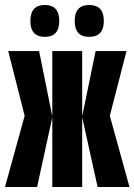

<svg xmlns="http://www.w3.org/2000/svg" viewBox="-20 -751 540 771"><path d="M397 -667Q397 -731 338 -731Q280 -731 280 -667Q280 -603 338 -603Q397 -603 397 -667ZM218 -667Q218 -731 160 -731Q102 -731 102 -667Q102 -603 160 -603Q218 -603 218 -667ZM129 0 190 -280V0H310V-280L372 0H500L421 -286L488 -546H364L310 -284V-546H190V-284L137 -546H13L79 -286L0 0Z"/></svg>

Font: Noto Sans Mono UI Condensed
Style: Bold
Weight: 700
Width: 3
Designer: Monotype Design team
Foundry: Monotype Imaging Inc.
Version: 1.000